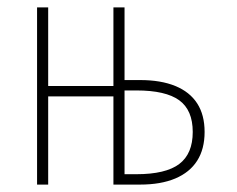

<svg xmlns="http://www.w3.org/2000/svg" viewBox="-20 -498 640 518"><path d="M80 0V-478H110V-266H286V-478H316V0H286V-238H110V0ZM286 0V-478H316V-282H358Q414 -282 453 -266Q492 -250 512 -219Q532 -188 532 -142Q532 -96 512 -64.5Q492 -33 453 -16.5Q414 0 358 0ZM316 -28H348Q427 -28 463.5 -55.5Q500 -83 500 -142Q500 -201 463.5 -227.5Q427 -254 348 -254H316Z"/></svg>

Font: Source Code Pro ExtraLight
Style: Regular
Weight: 200
Monospace: yes
Designer: Paul D. Hunt, Teo Tuominen
Foundry: Adobe
Version: Version 1.026;hotconv 1.1.0;makeotfexe 2.6.0